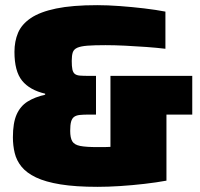

<svg xmlns="http://www.w3.org/2000/svg" viewBox="-20 -716 774 744"><path d="M358 8Q273 8 214.5 -1.5Q156 -11 119.5 -28.5Q83 -46 63.5 -70Q44 -94 37 -123Q30 -152 30 -184Q30 -240 44.5 -272.5Q59 -305 87 -322.5Q115 -340 155 -349V-353Q95 -367 65.5 -403.5Q36 -440 36 -515Q36 -556 50 -589Q64 -622 99.5 -646Q135 -670 197.5 -683Q260 -696 357 -696Q397 -696 444.5 -692.5Q492 -689 538.5 -683.5Q585 -678 621 -671V-527Q588 -531 547 -534Q506 -537 464.5 -539Q423 -541 389 -541Q345 -541 319 -539Q293 -537 279.5 -531Q266 -525 262 -513Q258 -501 258 -480Q258 -459 260.5 -447Q263 -435 270 -429.5Q277 -424 290 -423Q303 -422 324 -422H352V-272H324Q303 -272 289 -270.5Q275 -269 267 -263Q259 -257 255.5 -244.5Q252 -232 252 -209Q252 -182 260 -168.5Q268 -155 290.5 -150.5Q313 -146 358 -146Q371 -146 384 -146Q397 -146 411.5 -147Q426 -148 443 -150L408 -102V-422H725V-272H625V-16Q587 -9 539.5 -3.5Q492 2 445 5Q398 8 358 8Z"/></svg>

Font: Saira Thin Black
Style: Regular
Weight: 900
Version: Version 1.101